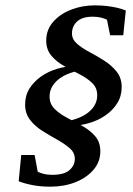

<svg xmlns="http://www.w3.org/2000/svg" viewBox="-20 -700 503 728"><path d="M170.9 7.8Q134.8 7.8 104 2Q73.2 -3.9 50.8 -12.7L60.5 -112.3H111.3L123 -48.8Q132.8 -43.9 146.5 -40.5Q160.2 -37.1 177.7 -37.1Q223.6 -37.1 243.7 -55.2Q263.7 -73.2 263.7 -97.7Q263.7 -121.1 244.6 -137.7Q225.6 -154.3 197.8 -169.9Q169.9 -185.5 141.6 -203.1Q113.3 -220.7 94.2 -245.1Q75.2 -269.5 75.2 -303.7Q75.2 -337.9 91.8 -364.3Q108.4 -390.6 135.3 -409.7Q162.1 -428.7 196.3 -439Q230.5 -449.2 265.6 -450.2L288.1 -433.6Q230.5 -423.8 199.2 -397Q168 -370.1 168 -334Q168 -305.7 187.5 -286.6Q207 -267.6 235.4 -252.9Q263.7 -238.3 292.5 -222.2Q321.3 -206.1 340.8 -183.6Q360.4 -161.1 360.4 -126Q360.4 -85.9 334 -55.7Q307.6 -25.4 265.1 -8.8Q222.7 7.8 170.9 7.8ZM250 -222.7 227.5 -239.3Q285.2 -249 316.9 -275.4Q348.6 -301.8 348.6 -338.9Q348.6 -367.2 329.1 -385.7Q309.6 -404.3 280.8 -418.9Q252 -433.6 223.1 -449.7Q194.3 -465.8 174.8 -488.8Q155.3 -511.7 155.3 -545.9Q155.3 -586.9 181.2 -616.7Q207 -646.5 249 -663.1Q291 -679.7 339.8 -679.7Q363.3 -679.7 384.8 -677.2Q406.2 -674.8 424.8 -670.4Q443.4 -666 457 -660.2L447.3 -566.4H397.5L385.7 -625Q377 -629.9 362.8 -633.3Q348.6 -636.7 332 -636.7Q292 -636.7 272.5 -618.7Q252.9 -600.6 252.9 -573.2Q252.9 -550.8 272 -534.2Q291 -517.6 318.8 -502.9Q346.7 -488.3 375 -470.2Q403.3 -452.1 422.4 -428.2Q441.4 -404.3 441.4 -370.1Q441.4 -335.9 424.8 -309.1Q408.2 -282.2 380.9 -263.2Q353.5 -244.1 319.8 -233.9Q286.1 -223.6 250 -222.7Z"/></svg>

Font: Crimson Pro Medium
Style: Italic
Weight: 500
Italic angle: -12°
Designer: Jacques Le Bailly
Foundry: Baron von Fonthausen
Version: Version 1.003